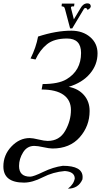

<svg xmlns="http://www.w3.org/2000/svg" viewBox="-30 -877 608 1149"><path d="M402.3 -707H389.6L358.9 -822.8Q356.4 -833.5 351.1 -836.4L338.4 -839.8L340.3 -855.5H415.5L413.1 -838.9H404.3Q394.5 -838.9 394.5 -830.1Q394.5 -827.1 412.1 -761.2L451.7 -827.6Q467.8 -856.9 493.2 -856.9Q513.2 -856.9 513.2 -837.9Q510.7 -825.7 493.7 -817.9Q489.7 -829.1 481.9 -829.1Q476.1 -829.1 472.7 -824.7ZM376.5 252Q411.6 225.6 417.5 190.4Q416 150.4 357.9 146.5Q287.6 152.3 225.6 184.1Q163.6 215.8 113.8 215.8Q-9.8 215.8 -9.8 119.1Q-9.8 50.3 38.3 -0.2Q86.4 -50.8 147.5 -50.8Q165.5 -50.8 200.9 -42.2Q236.3 -33.7 255.4 -33.7Q325.7 -33.7 360.1 -94Q394.5 -154.3 394.5 -218.8Q394.5 -277.8 349.9 -309.6Q305.2 -341.3 219.2 -341.3L225.1 -374Q318.8 -374 366.7 -401.9Q455.1 -453.6 455.1 -560.1Q455.1 -646.5 371.1 -646.5Q293.9 -646.5 251.2 -612.1Q208.5 -577.6 182.6 -521L152.8 -526.9Q186 -593.3 197.8 -658.2Q305.2 -693.4 397.5 -693.4Q465.8 -692.9 509.8 -655Q553.7 -617.2 553.7 -557.6Q553.7 -489.7 508.3 -436Q462.9 -382.3 381.3 -357.4Q438.5 -346.7 472.4 -308.1Q506.3 -269.5 506.3 -212.9Q506.3 -122.6 447 -55.4Q387.7 11.7 284.2 11.7Q265.1 11.7 229.7 3.9Q194.3 -3.9 175.3 -3.9Q132.3 -3.9 108.2 34.9Q84 73.7 84 116.2Q84 180.2 150.4 180.2Q169.9 180.2 229 151.6Q288.1 123 346.2 115.2Q464.4 115.2 464.4 182.6L463.4 196.3Q439 252 376.5 252Z"/></svg>

Font: Kelvinch
Style: Italic
Weight: 400
Italic angle: -10°
Designer: Paul James Miller
Foundry: High-Logic / Made with FontCreator
Version: Version 3.40;July 22, 2017;FontCreator 11.0.0.2388 64-bit